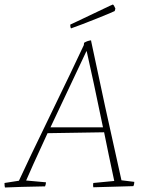

<svg xmlns="http://www.w3.org/2000/svg" viewBox="-27 -825 661 852"><path d="M288 -699Q285 -704 285 -711V-716L315 -730L460 -799L474 -805Q479 -802 485 -787L482 -776Q473 -771 402 -742.5Q331 -714 288 -699ZM-5 7Q-7 1 -7 -13L57 -23Q95 -106 197 -316Q299 -526 345 -625L346 -635Q360 -644 377 -646L378 -640Q434 -372 512 -25L569 -18Q569 -7 565 1Q538 2 477 3.5Q416 5 387 6Q385 -3 387 -13L480 -22Q453 -148 435 -238L184 -234Q106 -65 89 -24L177 -16Q177 -8 173 2Q56 4 -5 7ZM357 -599Q200 -267 197 -260H430Q385 -478 359 -592Z"/></svg>

Font: Albura ExtraLight
Style: Italic
Weight: 156
Italic angle: -7°
Designer: Mercedes Jáuregui
Foundry: Omnibus-Type Team
Version: Version 1.000